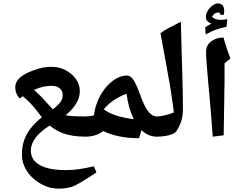

<svg xmlns="http://www.w3.org/2000/svg" viewBox="-20 -942 1431 1121"><path d="M367 156Q290 168 231 138Q172 108 140 61Q124 37 116 12.5Q108 -12 108 -43Q108 -84 120 -120.5Q132 -157 158 -191Q184 -225 224 -257Q223 -259 218 -265.5Q213 -272 208 -279Q197 -293 181 -312.5Q165 -332 148 -349Q139 -357 130.5 -365Q122 -373 114 -380L95 -367Q69 -396 69 -431Q69 -454 82 -472.5Q95 -491 120 -506Q145 -521 180 -533Q231 -552 280 -552Q325 -552 362.5 -532.5Q400 -513 423 -481Q446 -449 446 -410Q446 -373 425 -338Q404 -303 363 -269Q386 -265 415.5 -263.5Q445 -262 483 -262Q494 -262 494 -253V-153Q494 -144 483 -144Q438 -144 400 -150.5Q362 -157 330 -171.5Q298 -186 270 -209Q215 -174 187.5 -137.5Q160 -101 160 -63Q160 -8 212 21.5Q264 51 363 51Q389 51 411.5 49Q434 47 461 42.5Q488 38 528 29L543 65Q497 95 468.5 112.5Q440 130 422 139Q404 148 392 151Q380 154 367 156ZM289 -304Q306 -317 317.5 -328.5Q329 -340 336 -351Q346 -368 346 -387Q346 -413 327.5 -427Q309 -441 283 -441Q258 -441 234 -436Q210 -431 178 -417Q185 -411 192 -405Q199 -399 207 -391Q220 -379 234 -363Q248 -347 264 -330Z M792 -135Q728 -135 673.5 -146.5Q619 -158 584 -177Q556 -158 531 -151Q506 -144 477 -144Q469 -144 469 -152V-254Q469 -262 477 -262Q491 -262 503 -263.5Q515 -265 529 -269Q529 -271 529.5 -273.5Q530 -276 530 -279Q535 -314 549.5 -350Q564 -386 586.5 -417Q609 -448 636 -468Q678 -501 722 -501Q732 -501 741.5 -494.5Q751 -488 760 -475Q768 -462 778.5 -438.5Q789 -415 801 -382Q813 -348 825.5 -323.5Q838 -299 851 -285Q872 -262 896 -262Q907 -262 907 -253V-155Q907 -144 896 -144Q846 -144 806 -182ZM761 -246Q745 -279 734.5 -316Q724 -353 719 -395Q690 -384 665.5 -370Q641 -356 621 -339.5Q601 -323 586 -304Q614 -282 657.5 -268Q701 -254 761 -246Z M890 -144Q882 -144 882 -152V-254Q882 -262 890 -262Q934 -262 995 -285Q991 -314 987.5 -343.5Q984 -373 979 -402Q975 -431 959 -517.5Q943 -604 917 -749Q943 -767 973.5 -783Q1004 -799 1036 -815Q1038 -733 1040 -659.5Q1042 -586 1044 -522Q1046 -458 1047 -403.5Q1048 -349 1048 -302Q1048 -268 1038.5 -236Q1029 -204 1009 -175Q999 -161 966.5 -152.5Q934 -144 890 -144Z M1222 -144Q1218 -209 1212.5 -271.5Q1207 -334 1202 -391.5Q1197 -449 1192.5 -497.5Q1188 -546 1185.5 -582.5Q1183 -619 1183 -639Q1183 -677 1212.5 -700Q1242 -723 1285 -723Q1294 -689 1304.5 -658.5Q1315 -628 1325 -600L1291 -573Q1291 -526 1291 -498Q1291 -470 1291 -453Q1291 -436 1290 -419Q1290 -384 1289 -338.5Q1288 -293 1287.5 -245Q1287 -197 1286 -152ZM1181 -741 1178 -783 1214 -804Q1182 -816 1182 -843Q1182 -861 1193 -879Q1204 -897 1220.5 -909.5Q1237 -922 1252 -922Q1289 -922 1289 -877Q1289 -862 1285 -854L1265 -857V-860Q1265 -865 1262 -867Q1259 -869 1253 -869Q1243 -869 1234 -863Q1225 -857 1218 -844Q1236 -826 1268 -826Q1276 -826 1286 -827Q1296 -828 1307 -830L1303 -786Q1267 -778 1242.5 -769.5Q1218 -761 1181 -741Z"/></svg>

Font: Noto Naskh Arabic UI
Style: Regular
Weight: 400
Designer: Monotype Design Team, David Williams, Mohamad Dakak and Nizar Qandah
Foundry: Monotype Imaging Inc.
Version: Version 2.014